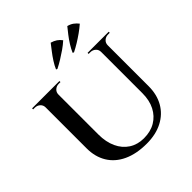

<svg xmlns="http://www.w3.org/2000/svg" viewBox="-241 -1101 1292 1292"><g transform="rotate(-45 404.5 -455.0)"><path d="M233 -700V-260Q233 -189 257.5 -136Q282 -83 327 -54Q372 -25 432 -25Q496 -25 542 -52.5Q588 -80 613.5 -129.5Q639 -179 639 -247V-700H702V-251Q702 -171 668 -111.5Q634 -52 570.5 -19Q507 14 420 14Q322 14 252.5 -18.5Q183 -51 147 -110.5Q111 -170 111 -250V-700ZM114 -700V-640H111Q111 -662 95.5 -676Q80 -690 58 -690Q58 -690 50 -690Q42 -690 42 -690V-700ZM302 -700V-690Q302 -690 294 -690Q286 -690 286 -690Q264 -690 248.5 -676Q233 -662 233 -640H231V-700ZM642 -700V-640H639Q639 -662 623.5 -676Q608 -690 586 -690Q586 -690 578 -690Q570 -690 570 -690V-700ZM771 -700V-690Q771 -690 763 -690Q755 -690 755 -690Q733 -690 717.5 -676Q702 -662 702 -640H700V-700ZM341 -771Q352 -797 370 -825Q388 -853 407.5 -878Q427 -903 443 -924Q467 -917 484 -905.5Q501 -894 514 -876Q491 -855 463 -835.5Q435 -816 406.5 -798.5Q378 -781 350 -767ZM499 -771Q510 -797 527.5 -825Q545 -853 564.5 -878Q584 -903 601 -924Q625 -918 642 -905.5Q659 -893 672 -876Q648 -855 620.5 -835.5Q593 -816 564.5 -798.5Q536 -781 508 -767Z"/></g></svg>

Font: Cinzel SemiBold
Style: Regular
Weight: 600
Designer: Natanael Gama
Version: Version 2.000